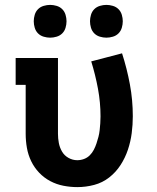

<svg xmlns="http://www.w3.org/2000/svg" viewBox="-20 -757 640 785"><path d="M296 8Q268 8 239.5 2.5Q211 -3 185.5 -16.5Q160 -30 140 -51Q120 -72 107.5 -98Q95 -124 90 -152.5Q85 -181 85 -210V-410H44V-520H217V-210Q217 -191 220.5 -172.5Q224 -154 233.5 -137.5Q243 -121 260 -111.5Q277 -102 296 -102Q310 -102 323.5 -107Q337 -112 347 -122Q357 -132 363.5 -144.5Q370 -157 374.5 -170.5Q379 -184 382.5 -197.5Q386 -211 387.5 -225Q389 -239 390 -253Q391 -267 391 -281Q391 -338 380.5 -394.5Q370 -451 353 -506L479 -539Q499 -477 511 -412.5Q523 -348 523 -282Q523 -247 518.5 -212.5Q514 -178 503 -145Q492 -112 473 -82.5Q454 -53 426.5 -31.5Q399 -10 365 -1Q331 8 296 8ZM415 -603Q402 -603 388.5 -607Q375 -611 365.5 -620.5Q356 -630 352 -643.5Q348 -657 348 -670Q348 -683 352 -696.5Q356 -710 365.5 -719.5Q375 -729 388.5 -733Q402 -737 415 -737Q428 -737 441.5 -733Q455 -729 464.5 -719.5Q474 -710 478 -696.5Q482 -683 482 -670Q482 -657 478 -643.5Q474 -630 464.5 -620.5Q455 -611 441.5 -607Q428 -603 415 -603ZM185 -603Q172 -603 158.5 -607Q145 -611 135.5 -620.5Q126 -630 122 -643.5Q118 -657 118 -670Q118 -683 122 -696.5Q126 -710 135.5 -719.5Q145 -729 158.5 -733Q172 -737 185 -737Q198 -737 211.5 -733Q225 -729 234.5 -719.5Q244 -710 248 -696.5Q252 -683 252 -670Q252 -657 248 -643.5Q244 -630 234.5 -620.5Q225 -611 211.5 -607Q198 -603 185 -603Z"/></svg>

Font: Iosevka Etoile Extrabold
Style: Regular
Weight: 800
Designer: Belleve Invis
Foundry: Belleve Invis
Version: Version 22.1.2; ttfautohint (v1.8.4)